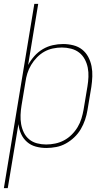

<svg xmlns="http://www.w3.org/2000/svg" viewBox="-40 -755 560 990"><path d="M-20 215 137 -735H157L105 -420Q118 -444 137 -465.5Q156 -487 180.5 -501.5Q205 -516 232 -522Q259 -528 285 -528Q312 -528 338 -521.5Q364 -515 383.5 -499.5Q403 -484 415 -461.5Q427 -439 432 -413.5Q437 -388 436 -361Q435 -334 431 -307L411 -187Q407 -162 398.5 -137Q390 -112 376.5 -89Q363 -66 343 -47Q323 -28 299.5 -15Q276 -2 250 3Q224 8 199 8Q171 8 145 1Q119 -6 99.5 -23Q80 -40 69 -64Q58 -88 55 -115L0 215ZM198 -10Q221 -10 245 -15Q269 -20 290.5 -31.5Q312 -43 330 -61Q348 -79 360.5 -100Q373 -121 380 -144Q387 -167 391 -190L411 -310Q415 -334 416 -358.5Q417 -383 412.5 -406Q408 -429 397 -449.5Q386 -470 368 -484Q350 -498 326.5 -504Q303 -510 279 -510Q256 -510 232.5 -505Q209 -500 188.5 -488.5Q168 -477 150.5 -459Q133 -441 120.5 -420Q108 -399 101 -376.5Q94 -354 91 -331L71 -211Q67 -187 66 -162.5Q65 -138 69 -115Q73 -92 83 -71.5Q93 -51 110.5 -36.5Q128 -22 151 -16Q174 -10 198 -10Z"/></svg>

Font: Iosevka SS18 Thin
Style: Italic
Weight: 100
Italic angle: -9°
Monospace: yes
Designer: Belleve Invis
Foundry: Belleve Invis
Version: Version 25.1.1; ttfautohint (v1.8.4)